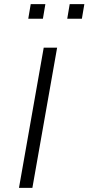

<svg xmlns="http://www.w3.org/2000/svg" viewBox="-20 -911 429 931"><path d="M137 0H72L192 -680H257ZM188 -820H117L129 -891H200ZM377 -820H306L318 -891H389Z"/></svg>

Font: Inria Sans Light
Style: Italic
Weight: 300
Italic angle: -10°
Designer: Black Foundry Team
Foundry: Black Foundry
Version: Version 1.2; ttfautohint (v1.8.3)